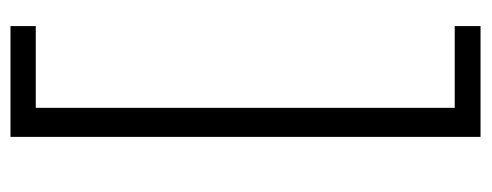

<svg xmlns="http://www.w3.org/2000/svg" viewBox="-298 -456 914 357"><g transform="rotate(-90 158.5 -278.0)"><path d="M288 159H82V-715H288V-668H136V111H288Z"/></g></svg>

Font: Noto Sans Lao UI SemCond Light
Style: Regular
Weight: 300
Width: 4
Designer: Monotype Design Team
Foundry: Monotype Imaging Inc.
Version: Version 2.000; ttfautohint (v1.8.4.7-5d5b)